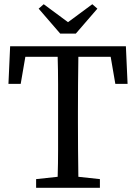

<svg xmlns="http://www.w3.org/2000/svg" viewBox="-20 -889 644 909"><path d="M20 -492 28 -670H576L584 -492H526L504 -620H351Q350 -556 349.5 -490.5Q349 -425 349 -359V-310Q349 -246 349.5 -181.5Q350 -117 351 -52L453 -41V0H151V-41L253 -52Q255 -116 255 -180.5Q255 -245 255 -310V-359Q255 -424 255 -489.5Q255 -555 253 -620H100L78 -492ZM187 -869 302 -784 417 -869 441 -848 339 -730H265L163 -848Z"/></svg>

Font: Source Serif 4
Style: Regular
Weight: 400
Designer: Frank Grießhammer
Foundry: Adobe
Version: Version 4.005;hotconv 1.1.0;makeotfexe 2.6.0